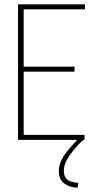

<svg xmlns="http://www.w3.org/2000/svg" viewBox="-20 -644 478 884"><path d="M63 0V-624H371V-601H89V-337H323V-314H89V-23H369V0ZM341 198 337 220Q304 220 277.5 202Q251 184 251 144Q251 103 281 63.5Q311 24 346 -10L364 0Q329 31 301.5 70Q274 109 274 141Q274 171 290.5 183.5Q307 196 341 198Z"/></svg>

Font: Inconsolata SemiCondensed ExtraLight
Style: Regular
Weight: 200
Width: 4
Monospace: yes
Designer: Raph Levien, Cyreal, Brenton Simpson
Foundry: Raph Levien, Cyreal, Google
Version: Version 3.100; ttfautohint (v1.8.4.7-5d5b)